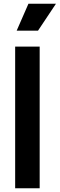

<svg xmlns="http://www.w3.org/2000/svg" viewBox="-20 -1006 319 1026"><path d="M61 -757H192V0H61ZM132 -986H279L183 -842H69Z"/></svg>

Font: Evergrow Sans
Style: Bold
Weight: 700
Foundry: 10Web
Version: Version 1.000